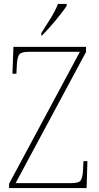

<svg xmlns="http://www.w3.org/2000/svg" viewBox="-20 -951 499 971"><path d="M26 0V-22L384 -689H126Q87 -689 77 -675Q67 -661 65 -620L63 -578H43L48 -714H415V-688L59 -25H340Q379 -25 388.5 -39Q398 -53 400 -93L402 -136H422L418 0ZM189 -784Q211 -818 235.5 -857.5Q260 -897 273 -931H317V-921Q306 -904 284 -876Q262 -848 237 -819.5Q212 -791 192 -771H189Z"/></svg>

Font: Noto Serif Hebrew SemiCondensed Thin
Style: Regular
Weight: 100
Width: 4
Designer: Monotype Design Team
Foundry: Monotype Imaging Inc.
Version: Version 2.004; ttfautohint (v1.8.4.7-5d5b)